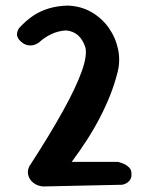

<svg xmlns="http://www.w3.org/2000/svg" viewBox="-20 -670 532 688"><path d="M142 -2Q129 -1 115.5 -6Q102 -11 92.5 -21.5Q83 -32 80.5 -45.5Q78 -59 85 -74Q159 -188 206 -273Q253 -358 273 -414.5Q293 -471 286 -500Q277 -528 259.5 -543.5Q242 -559 216 -561Q187 -559 162.5 -547Q138 -535 120 -518Q120 -518 114.5 -514.5Q109 -511 100 -508.5Q91 -506 79.5 -508Q68 -510 56 -520Q47 -528 43.5 -535.5Q40 -543 41 -550Q42 -557 44.5 -562.5Q47 -568 50 -571Q73 -596 98 -613Q123 -630 154 -639.5Q185 -649 223 -650Q271 -648 308 -626.5Q345 -605 369.5 -570.5Q394 -536 403 -494Q412 -452 401 -410Q391 -370 375 -329.5Q359 -289 338 -248.5Q317 -208 291.5 -168.5Q266 -129 237 -90H402Q402 -90 409.5 -88Q417 -86 426.5 -81.5Q436 -77 443.5 -69Q451 -61 451 -48Q452 -35 447 -27Q442 -19 435.5 -15Q429 -11 423.5 -9.5Q418 -8 418 -8Z"/></svg>

Font: Sour Gummy Black Medium
Style: Regular
Weight: 500
Version: Version 1.000